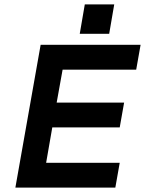

<svg xmlns="http://www.w3.org/2000/svg" viewBox="-20 -854 660 874"><path d="M366 -834H500L477 -700H343ZM620 -650 600 -537H265L238 -387H545L525 -274H218L190 -113H525L505 0H50L165 -650Z"/></svg>

Font: Overused Grotesk SemiBold
Style: Italic
Weight: 600
Italic angle: -10°
Version: Version 0.003